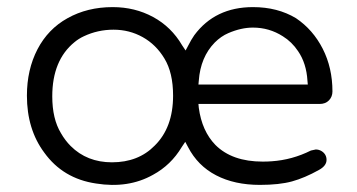

<svg xmlns="http://www.w3.org/2000/svg" viewBox="-20 -519 1004 540"><path d="M915 -261.7Q915 -328.1 887.7 -381.8Q860.4 -435.5 812.5 -467.8Q760.7 -499 691.4 -499Q585 -499 526.4 -419.9Q517.6 -407.2 509.8 -391.6L502 -377L492.2 -391.6Q461.9 -443.4 410.6 -471.2Q359.4 -499 296.9 -499Q225.6 -499 169.9 -467.8Q115.2 -437.5 85.4 -380.4Q55.7 -323.2 55.7 -250Q55.7 -155.3 104.5 -89.8Q157.2 -16.6 250 -2.9Q340.8 11.7 410.2 -27.3Q460.9 -54.7 491.2 -105.5L501 -120.1L508.8 -105.5Q536.1 -52.7 587.9 -25.9Q639.6 1 710.9 1Q765.6 1 801.3 -8.8Q836.9 -18.6 877 -41Q898.4 -52.7 898.4 -69.3Q898.4 -85 884.8 -93.8Q877 -98.6 868.2 -98.6L854.5 -95.7Q801.8 -69.3 744.1 -65.4Q732.4 -64.5 718.8 -64.5Q632.8 -64.5 585.9 -111.3Q547.9 -150.4 539.1 -215.8L538.1 -226.6H878.9Q895.5 -226.6 905.3 -236.8Q915 -247.1 915 -261.7ZM538.1 -281.2 539.1 -292Q543.9 -358.4 584 -399.4Q601.6 -417 622.1 -425.8Q658.2 -441.4 691.4 -441.4Q737.3 -441.4 775.4 -417Q800.8 -401.4 818.4 -375Q841.8 -340.8 844.7 -292L845.7 -281.2ZM415 -109.4Q369.1 -62.5 294.9 -62.5Q224.6 -62.5 178.7 -108.4Q163.1 -124 151.4 -144.5Q127 -184.6 127 -248Q127 -349.6 189.5 -400.4Q201.2 -410.2 215.8 -417Q254.9 -435.5 299.3 -435.5Q343.8 -435.5 381.3 -414.6Q418.9 -393.6 442.4 -354.5Q466.8 -314.5 466.8 -250Q466.8 -160.2 415 -109.4Z"/></svg>

Font: FakePearl
Style: ExtraLight
Weight: 300
Version: Version 1.2